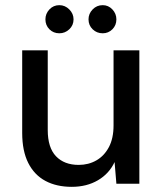

<svg xmlns="http://www.w3.org/2000/svg" viewBox="-20 -712 630 744"><path d="M258 12Q199 12 156 -11Q113 -34 89.5 -80.5Q66 -127 66 -197V-517H165V-208Q165 -140 197 -106.5Q229 -73 285 -73Q323 -73 353.5 -90.5Q384 -108 402 -142Q420 -176 420 -226V-517H520V0H431L424 -84Q403 -39 359.5 -13.5Q316 12 258 12ZM210 -583Q187 -583 171.5 -598.5Q156 -614 156 -637Q156 -659 171.5 -675.5Q187 -692 210 -692Q232 -692 248.5 -675.5Q265 -659 265 -637Q265 -614 248.5 -598.5Q232 -583 210 -583ZM378 -583Q355 -583 339 -598.5Q323 -614 323 -637Q323 -659 339 -675.5Q355 -692 378 -692Q400 -692 415.5 -675.5Q431 -659 431 -637Q431 -614 415.5 -598.5Q400 -583 378 -583Z"/></svg>

Font: DM Sans 11pt Medium
Style: Regular
Weight: 500
Version: Version 4.004;gftools[0.9.30]